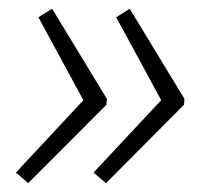

<svg xmlns="http://www.w3.org/2000/svg" viewBox="-20 -475 460 435"><path d="M220.2 -60.1 191.9 -84 345.2 -248 243.2 -436 273.9 -455.1 397.9 -251 397 -237.8ZM43.9 -60.1 16.1 -84 168.9 -248 66.9 -436 98.1 -455.1 222.2 -251 221.2 -237.8Z"/></svg>

Font: TypoPRO Open Sans
Style: Italic
Weight: 300
Italic angle: -12°
Foundry: Ascender Corporation
Version: Version 1.10